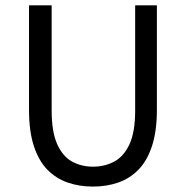

<svg xmlns="http://www.w3.org/2000/svg" viewBox="-20 -676 685 708"><path d="M322.8 12Q272.5 12 229.4 -2.9Q186.3 -17.9 154.4 -50.6Q122.5 -83.4 104.7 -137.9Q87 -192.4 87 -271V-656.3H170.5V-268.7Q170.5 -189.9 190.8 -144.6Q211.1 -99.4 245.5 -80.4Q280 -61.4 322.8 -61.4Q366.3 -61.4 401.6 -80.4Q436.9 -99.4 457.7 -144.6Q478.4 -189.9 478.4 -268.7V-656.3H558.5V-271Q558.5 -192.4 540.6 -137.9Q522.7 -83.4 490.8 -50.6Q459 -17.9 416.1 -2.9Q373.1 12 322.8 12Z"/></svg>

Font: Source Sans Variable
Style: Regular
Weight: 200
Designer: Paul D. Hunt
Foundry: Adobe Systems Incorporated
Version: Version 3.006;hotconv 1.0.111;makeotfexe 2.5.65597